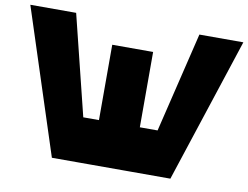

<svg xmlns="http://www.w3.org/2000/svg" viewBox="-79 -808 1184 916"><g transform="rotate(10 513.0 -350.5)"><path d="M613 -216V-581H415V-216H339L219 -701H-3L225 0H359H415H585H613H799L1029 -701H816L699 -216Z"/></g></svg>

Font: Radio Edit
Style: P3
Weight: 800
Version: Version 3.001;PS 003.001;hotconv 1.0.70;makeotf.lib2.5.58329